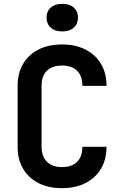

<svg xmlns="http://www.w3.org/2000/svg" viewBox="-20 -972 640 1002"><path d="M304 10Q233 10 181 -16.5Q129 -43 100.5 -91.5Q72 -140 72 -206V-524Q72 -590 100.5 -638.5Q129 -687 181 -713.5Q233 -740 304 -740Q374 -740 426 -713.5Q478 -687 507 -638.5Q536 -590 536 -524H410Q410 -575 382.5 -602.5Q355 -630 304 -630Q253 -630 225 -603Q197 -576 197 -525V-206Q197 -155 225 -127.5Q253 -100 304 -100Q355 -100 382.5 -127.5Q410 -155 410 -206H536Q536 -140 507 -91.5Q478 -43 426 -16.5Q374 10 304 10ZM305 -808Q267 -808 245 -827.5Q223 -847 223 -880Q223 -913 245 -932.5Q267 -952 305 -952Q343 -952 365 -932.5Q387 -913 387 -880Q387 -847 365 -827.5Q343 -808 305 -808Z"/></svg>

Font: NKDuy Mono
Style: Bold
Weight: 700
Monospace: yes
Designer: NKDuy
Foundry: NKDuy
Version: Version 2.251; ttfautohint (v1.8.4.7-5d5b)